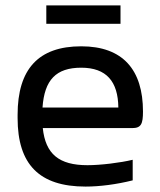

<svg xmlns="http://www.w3.org/2000/svg" viewBox="-20 -680 592 709"><path d="M508 -268C508 -422 434 -509 280 -509C122 -509 45 -425 45 -256V-244C45 -73 125 9 296 9C348 9 410 1 470 -14V-90C425 -79 351 -70 303 -70C198 -70 148 -111 138 -207H468C501 -207 508 -222 508 -268ZM137 -283C144 -385 187 -430 280 -430C373 -430 416 -379 417 -283ZM151 -592H425V-660H151Z"/></svg>

Font: LT Wave Alt
Style: Regular
Weight: 400
Designer: Daniel Lyons
Version: Version 2.5 (Glyphs App)